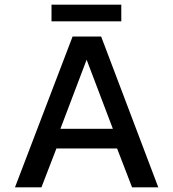

<svg xmlns="http://www.w3.org/2000/svg" viewBox="-20 -800 740 820"><path d="M200 -780H498V-709H200ZM290 -644H412L656 0H544L480 -166H221L157 0H44ZM462 -250 350 -545 238 -250Z"/></svg>

Font: Kanit
Style: Regular
Weight: 400
Designer: Katatrad Team
Foundry: Cadson Demak
Version: Version 1.001